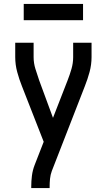

<svg xmlns="http://www.w3.org/2000/svg" viewBox="-20 -746 540 971"><path d="M138 205H231V198Q231 178 233 158Q235 138 242 119L409 -310Q423 -345 433 -382Q443 -419 443 -457V-530H350V-457Q350 -427 341.5 -397.5Q333 -368 322 -340L248 -150L178 -340Q168 -369 159 -398Q150 -427 150 -457V-530H57V-457Q57 -419 67 -382Q77 -345 91 -310L201 -29L155 89Q145 115 141.5 142.5Q138 170 138 198ZM100 -644H400V-726H100Z"/></svg>

Font: Iosevka SS08 Medium
Style: Regular
Weight: 500
Monospace: yes
Designer: Belleve Invis
Foundry: Belleve Invis
Version: Version 3.4.3; ttfautohint (v1.8.3)